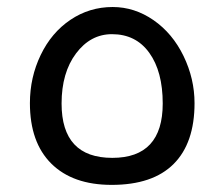

<svg xmlns="http://www.w3.org/2000/svg" viewBox="-20 -515 637 545"><path d="M298.8 -66.9Q441.9 -66.9 441.9 -221.2Q441.9 -312 403.8 -365Q365.7 -418 297.9 -418Q236.8 -418 195.8 -363.3Q154.8 -308.6 154.8 -221.2Q154.8 -66.9 298.8 -66.9ZM296.9 9.8Q186.5 9.8 125.7 -50.5Q64.9 -110.8 64.9 -222.2Q64.9 -295.4 95.5 -358.9Q126 -422.4 179.9 -458.7Q233.9 -495.1 299.8 -495.1Q361.8 -495.1 415.8 -457.8Q469.7 -420.4 501 -356Q532.2 -291.5 532.2 -222.2Q532.2 -108.9 472.9 -49.6Q413.6 9.8 296.9 9.8Z"/></svg>

Font: DroidArabicKufi
Style: Regular
Weight: 400
Designer: Pascal Zoghbi
Foundry: Ascender Corporation
Version: Version 1.00; ttfautohint (v1.4.1)